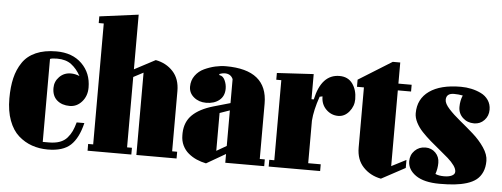

<svg xmlns="http://www.w3.org/2000/svg" viewBox="-50 -877 2674 1022"><g transform="rotate(5 1287.0 -366.5)"><path d="M232.9 12.2Q187.5 12.2 148.2 -1.5Q108.9 -15.1 76.2 -43.9Q43.5 -72.8 24.7 -123.3Q5.9 -173.8 5.9 -241.2Q5.9 -302.7 17.1 -349.9Q28.3 -397 53.7 -434.6Q79.1 -472.2 124.5 -492.2Q169.9 -512.2 233.9 -512.2Q319.3 -512.2 370.1 -462.4Q420.9 -412.6 420.9 -335Q420.9 -290 394 -259.5Q367.2 -229 329.1 -229Q287.1 -229 261 -251.7Q234.9 -274.4 234.9 -316.9Q234.9 -351.6 259.5 -376.7Q284.2 -401.9 320.8 -401.9Q344.2 -401.9 367.2 -392.1Q346.2 -430.2 317.1 -452.1Q288.1 -474.1 241.2 -474.1Q214.4 -474.1 203.1 -469.2V-25.9H235.8Q269.5 -25.9 293.7 -34.7Q317.9 -43.5 333.3 -61.3Q348.6 -79.1 357.4 -98.1Q366.2 -117.2 374 -145H415Q395.5 -63.5 354.7 -25.6Q314 12.2 232.9 12.2Z M444.8 0V-36.1H471.7V-682.1H444.8V-717.8L652.8 -745.1V-453.1L764.6 -512.2Q821.3 -501.5 857.4 -462.2Q893.6 -422.9 893.6 -357.9V-36.1H920.4V0H705.6V-439.9L652.8 -412.1V-36.1H678.7V0Z M1180.7 -318.8V-446.8Q1168.9 -474.1 1136.7 -474.1Q1124.5 -474.1 1107.4 -467.8L1109.4 -461.9Q1127.9 -460 1138.2 -438.2Q1148.4 -416.5 1148.4 -393.1Q1148.4 -353 1121.3 -331.1Q1094.2 -309.1 1050.8 -309.1Q1012.2 -309.1 985.4 -331.3Q958.5 -353.5 958.5 -387.2Q958.5 -420.9 977.1 -446.5Q995.6 -472.2 1024.7 -485.6Q1053.7 -499 1083 -505.6Q1112.3 -512.2 1139.6 -512.2Q1361.8 -512.2 1361.8 -332V-36.1H1388.7V0H1180.7V-46.9L1078.6 12.2Q1051.8 6.8 1027.8 -3.7Q1003.9 -14.2 983.9 -30.8Q963.9 -47.4 952.1 -71.8Q940.4 -96.2 940.4 -126V-138.2Q942.4 -198.2 980.5 -235.1Q1018.6 -272 1090.8 -293ZM1127.4 -261.2V-59.1L1180.7 -89.8V-279.8Z M1439.5 -463.9H1412.6V-500L1608.4 -511.2V-377H1620.6Q1649.9 -513.2 1746.6 -513.2Q1792 -513.2 1816.2 -480Q1840.3 -446.8 1840.3 -397Q1840.3 -359.9 1815.9 -330.3Q1791.5 -300.8 1757.3 -300.8Q1720.2 -300.8 1692.9 -327.6Q1665.5 -354.5 1665.5 -397L1650.4 -394Q1624.5 -319.8 1620.6 -263.2V-36.1H1687.5V0H1412.6V-36.1H1439.5Z M2022 -612.8H2062V-500H2132.8V-463.9H2062V-59.1L2140.1 -99.1V-56.2L2013.2 12.2Q1956.1 1.5 1918.5 -38.1Q1880.9 -77.6 1880.9 -142.1V-463.9H1843.8V-502Z M2326.7 12.2Q2243.2 12.2 2199.2 -18.3Q2155.3 -48.8 2155.3 -94.2Q2155.3 -127.9 2178.5 -150.9Q2201.7 -173.8 2235.4 -173.8Q2267.6 -173.8 2289.1 -152.1Q2310.5 -130.4 2310.5 -98.1Q2310.5 -67.9 2300.3 -38.1Q2318.8 -29.8 2346.7 -29.8Q2372.6 -29.8 2388.4 -37.6Q2404.3 -45.4 2404.3 -59.1Q2404.3 -74.2 2391.4 -92.3Q2378.4 -110.4 2357.4 -128.9Q2336.4 -147.5 2311.3 -167.7Q2286.1 -188 2260.7 -210Q2235.4 -231.9 2214.4 -254.2Q2193.4 -276.4 2180.4 -301.8Q2167.5 -327.1 2167.5 -351.1Q2167.5 -427.7 2227.1 -470Q2286.6 -512.2 2395.5 -512.2Q2424.3 -512.2 2451.4 -506.3Q2478.5 -500.5 2503.2 -488.5Q2527.8 -476.6 2542.7 -454.6Q2557.6 -432.6 2557.6 -403.8Q2557.6 -370.1 2535.6 -347.2Q2513.7 -324.2 2481.4 -324.2Q2445.3 -324.2 2420.9 -347.2Q2396.5 -370.1 2396.5 -404.8Q2396.5 -438.5 2408.7 -466.8Q2385.7 -471.2 2362.3 -471.2Q2320.3 -471.2 2320.3 -436Q2320.3 -416 2345.5 -388.4Q2370.6 -360.8 2406.5 -331.5Q2442.4 -302.2 2478.3 -270.5Q2514.2 -238.8 2539.3 -201.7Q2564.5 -164.6 2564.5 -130.9Q2564.5 -96.2 2553.2 -71Q2542 -45.9 2522.2 -30Q2502.4 -14.2 2471.7 -4.6Q2440.9 4.9 2406.5 8.5Q2372.1 12.2 2326.7 12.2Z"/></g></svg>

Font: Lletraferida
Style: Heavy
Weight: 900
Designer: Josep Patau Bellart
Foundry: Josep Patau Bellart
Version: Version 1.000